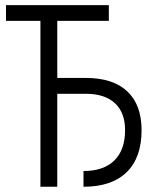

<svg xmlns="http://www.w3.org/2000/svg" viewBox="-20 -713 626 733"><path d="M298.8 0V-60.1Q375.5 -60.1 416.5 -100.3Q457.5 -140.6 457.5 -215.8Q457.5 -283.2 418.7 -319.1Q379.9 -355 307.6 -355H198.7V0H134.3V-633.3H2.9V-693.4H395.5V-633.3H198.7V-415.5H307.6Q411.1 -415.5 465.8 -364.3Q520.5 -313 520.5 -215.8Q520.5 -111.3 463.6 -55.7Q406.7 0 298.8 0Z"/></svg>

Font: CaskaydiaCove NFP Light
Style: Regular
Weight: 300
Designer: Aaron Bell
Foundry: Saja Typeworks
Version: Version 2111.001; VTT 6.35;Nerd Fonts 3.1.1